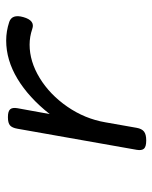

<svg xmlns="http://www.w3.org/2000/svg" viewBox="46 -548 507 640"><g transform="rotate(-90 300.0 -228.5)"><path d="M239.3 -316.9 258.8 -424.3Q261.7 -441.4 255.1 -448.7Q248.5 -456.1 229.5 -456.1H228.5Q209.5 -456.1 201.4 -449Q193.4 -441.9 190.4 -424.3L120.1 -26.9Q117.2 -9.8 124 -2.4Q130.9 4.9 150.9 4.9H151.9Q171.4 4.9 180.9 -2.4Q190.4 -9.8 193.4 -26.9L211.9 -131.8Q223.6 -199.7 263.9 -258.1Q304.2 -316.4 359.4 -350.1Q414.6 -383.8 470.7 -383.8Q497.1 -383.8 522.9 -375Q551.3 -364.7 562.5 -404.8Q573.2 -442.4 546.4 -451.7Q515.6 -461.9 484.4 -461.9Q419.4 -461.9 356.9 -424.3Q294.4 -386.7 239.3 -316.9Z"/></g></svg>

Font: Courier Prime Code
Style: Italic
Weight: 400
Italic angle: -10°
Designer: Alan Dague-Greene
Foundry: Quote-Unquote Apps
Version: Version 3.18